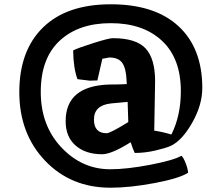

<svg xmlns="http://www.w3.org/2000/svg" viewBox="-20 -685 963 895"><path d="M477 -64Q494 -64 578 -116Q578 -117 575 -210L499 -203Q418 -195 418 -128Q418 -64 477 -64ZM703 -306 699 -76Q735 -71 779 -58Q823 -146 823 -260Q823 -413 735 -495Q647 -577 496.5 -577Q346 -577 258 -495Q170 -413 170 -256.5Q170 -100 266 2Q362 104 494 104Q572 104 681 83Q790 62 826 41Q836 51 845.5 75.5Q855 100 857 120Q818 146 702.5 168Q587 190 495 190Q310 190 190 64Q70 -62 70 -255.5Q70 -449 180.5 -557Q291 -665 496.5 -665Q702 -665 812.5 -562.5Q923 -460 923 -275Q923 -196 876 -113Q829 -30 776 -5Q754 5 705 16.5Q656 28 608 28Q601 14 589 -22Q500 34 456 34Q379 34 332.5 -6.5Q286 -47 286 -120Q286 -284 488 -291Q539 -291 571 -293L570 -309Q568 -365 550.5 -391Q533 -417 489 -417L457 -411L434 -310L398 -309L341 -316Q322 -368 321 -450Q342 -461 414.5 -484Q487 -507 506 -507Q614 -507 658.5 -459.5Q703 -412 703 -306Z"/></svg>

Font: Inika
Style: Bold
Weight: 700
Version: Version 1.001